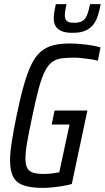

<svg xmlns="http://www.w3.org/2000/svg" viewBox="-20 -908 511 936"><path d="M188 8Q133 8 97.5 -3.5Q62 -15 45.5 -44Q29 -73 29 -126Q29 -164 37.5 -217.5Q46 -271 61 -345Q79 -432 96.5 -493.5Q114 -555 133.5 -594.5Q153 -634 178.5 -656Q204 -678 239 -687Q274 -696 320 -696Q344 -696 371.5 -693.5Q399 -691 424.5 -687Q450 -683 470 -677L457 -612Q438 -617 417 -620Q396 -623 376.5 -625Q357 -627 344 -627Q307 -627 280.5 -623.5Q254 -620 234.5 -606Q215 -592 199.5 -562Q184 -532 169.5 -479Q155 -426 138 -344Q122 -268 113 -218Q104 -168 104 -136Q104 -105 113 -88.5Q122 -72 142 -66Q162 -60 193 -60Q206 -60 220 -61Q234 -62 247 -64.5Q260 -67 269 -68L319 -301H232L246 -369H406L330 -11Q309 -5 284 -1Q259 3 234 5.5Q209 8 188 8ZM334 -748Q299 -748 279 -757Q259 -766 250.5 -781.5Q242 -797 242 -819Q242 -833 245 -851Q248 -869 252 -888H304Q301 -871 298.5 -857.5Q296 -844 296 -833Q296 -815 305.5 -806Q315 -797 341 -797Q370 -797 384 -807Q398 -817 405.5 -837.5Q413 -858 419 -888H471Q465 -857 457 -831.5Q449 -806 434.5 -787.5Q420 -769 396 -758.5Q372 -748 334 -748Z"/></svg>

Font: Saira Condensed
Style: Italic
Weight: 400
Width: 3
Italic angle: -12°
Designer: Hector Gatti with collaboration of the Omnibus-Type team
Foundry: Omnibus-Type
Version: Version 1.100